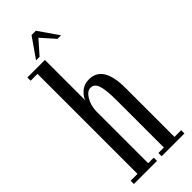

<svg xmlns="http://www.w3.org/2000/svg" viewBox="-285 -921 956 956"><g transform="rotate(-45 193.5 -442.5)"><path d="M107.9 -779.8 181.2 -884.8H211.4L284.2 -779.8H259.3L195.8 -851.1L132.8 -779.8ZM17.1 0V-22.9H65.4V-727.1H17.1V-750H140.6V-463.4Q143.6 -482.9 167.7 -504.9Q191.9 -526.9 227.1 -526.9Q325.7 -526.9 325.7 -368.2V-22.9H373V0H212.4V-22.9H251V-358.4Q251 -429.7 240.2 -460.7Q229.5 -491.7 204.1 -491.7Q179.2 -491.7 160.6 -460.7Q142.1 -429.7 140.6 -389.6V-22.9H179.7V0Z"/></g></svg>

Font: Imbue
Style: Regular
Weight: 400
Designer: Tyler Finck
Foundry: Etcetera Type Company
Version: Version 0.910